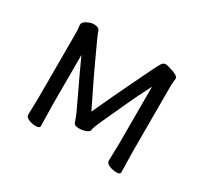

<svg xmlns="http://www.w3.org/2000/svg" viewBox="-109 -641 857 805"><g transform="rotate(30 319.5 -238.5)"><path d="M160 -1Q160 10 141 10Q122 10 106 3Q90 -4 90 -16L92 -106V-422L89 -450L90 -456Q92 -465 109 -473.5Q126 -482 139 -482Q152 -482 159.5 -478Q167 -474 169 -466.5Q171 -459 184 -430.5Q197 -402 221.5 -349Q246 -296 270 -247Q294 -198 313 -159Q359 -260 396.5 -337Q434 -414 446.5 -440Q459 -466 466 -476.5Q473 -487 484 -487Q495 -487 522.5 -477Q550 -467 550 -456L547 -425V-106L549 -1Q549 9 531 9Q513 9 496 2Q479 -5 479 -18L481 -106V-377Q447 -311 423.5 -259.5Q400 -208 376 -156Q352 -104 352 -94.5Q352 -85 337 -78.5Q322 -72 301 -72Q280 -72 276 -85L269 -104Q266 -115 229.5 -191Q193 -267 158 -344V-106Z"/></g></svg>

Font: LXGW WenKai TC
Style: Regular
Weight: 400
Designer: LXGW / Fontworks Inc.
Foundry: LXGW / Fontworks Inc.
Version: Version 1.330